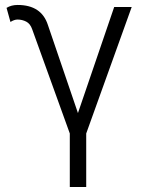

<svg xmlns="http://www.w3.org/2000/svg" viewBox="-20 -536 591 771"><path d="M326.2 0V214.8H260.3V0L109.4 -418Q101.6 -440.9 85.2 -449.2Q68.8 -457.5 50.8 -457.5Q37.1 -457.5 22 -447.8L6.3 -504.4Q25.4 -516.1 50.8 -516.1Q146.5 -516.1 172.4 -435.5L293 -82L438.5 -507.8H508.8Z"/></svg>

Font: Giphurs Light
Style: Regular
Weight: 300
Version: Version 0.920; ttfautohint (v1.8.4.7-5d5b)